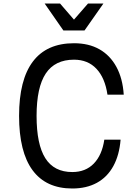

<svg xmlns="http://www.w3.org/2000/svg" viewBox="-20 -1062 790 1097"><path d="M393 15Q243 15 166 -89.5Q89 -194 89 -400Q89 -606 168 -710.5Q247 -815 403 -815Q487 -815 548 -780.5Q609 -746 645 -680Q681 -614 687 -521H594Q580 -617 531 -669Q482 -721 403 -721Q294 -721 241.5 -642Q189 -563 189 -400Q189 -237 239 -158Q289 -79 393 -79Q469 -79 516 -127.5Q563 -176 576 -264H669Q662 -176 627.5 -113Q593 -50 533.5 -17.5Q474 15 393 15ZM571 -1042 463 -888H342L235 -1042H323L431 -917H374L483 -1042Z"/></svg>

Font: Martian Mono SemiExpanded Light
Style: Regular
Weight: 300
Width: 6
Monospace: yes
Designer: Roman Shamin
Foundry: Evil Martians
Version: Version 0.930